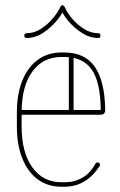

<svg xmlns="http://www.w3.org/2000/svg" viewBox="-20 -704 454 728"><path d="M53 -269Q49 -269 47.5 -271.5Q46 -274 46 -278Q46 -282 47.5 -284.5Q49 -287 53 -287H362Q361 -393 327.5 -440.5Q294 -488 224 -488H213Q143 -488 102.5 -432.5Q62 -377 62 -278V-224Q62 -126 102.5 -69.5Q143 -13 213 -13H224Q263 -13 293 -30.5Q323 -48 342 -84Q345 -88 350 -88Q355 -88 357 -85.5Q359 -83 359 -79Q359 -76 358 -75Q334 -37 300.5 -16.5Q267 4 224 4H213Q161 4 123 -24Q85 -52 64.5 -103.5Q44 -155 44 -224V-278Q44 -347 64.5 -398Q85 -449 123 -477Q161 -505 213 -505H224Q301 -505 339 -451.5Q377 -398 379 -288Q379 -269 361 -269ZM259 -282Q259 -278 256 -276Q253 -274 250 -274Q246 -274 243.5 -276Q241 -278 241 -282V-490Q241 -493 243.5 -496Q246 -499 250 -499Q253 -499 256 -496Q259 -493 259 -490ZM209 -678Q210 -680 211.5 -682Q213 -684 217 -684Q220 -684 222 -682Q224 -680 225 -678Q233 -658 252.5 -634.5Q272 -611 298 -594.5Q324 -578 353 -578Q357 -578 359 -575.5Q361 -573 361 -569Q361 -565 359 -562.5Q357 -560 353 -560Q320 -560 290 -579.5Q260 -599 238.5 -625Q217 -651 210 -671H224Q216 -651 194.5 -625Q173 -599 143.5 -579.5Q114 -560 81 -560Q77 -560 74.5 -562.5Q72 -565 72 -569Q72 -573 74.5 -575.5Q77 -578 81 -578Q109 -578 135 -594.5Q161 -611 180.5 -634.5Q200 -658 209 -678Z"/></svg>

Font: Libertine-Super Thin
Style: Regular
Weight: 100
Designer: Bastien Sozeau
Foundry: NBR — Bastien Sozeau
Version: Version 2.003;gftools[0.9.33]